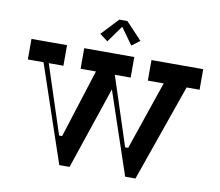

<svg xmlns="http://www.w3.org/2000/svg" viewBox="-93 -1012 1285 1122"><g transform="rotate(10 549.5 -451.0)"><path d="M550 -862 621 -763 669 -799 574 -900H526L431 -799L479 -763ZM1059 -700H752V-578H846L707 -171H689L556 -578H650V-700H353V-578H444L315 -172H297L164 -578H251V-700H40V-578H133L328 -2H389L554 -491L719 -2H780L982 -578H1059Z"/></g></svg>

Font: Space Cowgirl Medium
Style: Regular
Weight: 600
Designer: Valery Marier
Foundry: Valery Marier
Version: Version 1.000;hotconv 1.0.109;makeotfexe 2.5.65596